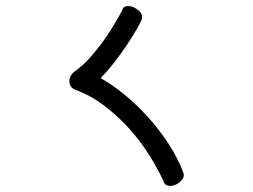

<svg xmlns="http://www.w3.org/2000/svg" viewBox="-20 -610 845 642"><path d="M388.7 -575.2Q391.6 -589.8 408.2 -589.8Q422.9 -589.8 439 -578.6Q455.1 -567.4 455.1 -551.8Q455.1 -543.9 440.4 -518.1Q425.8 -492.2 404.8 -460.4Q383.8 -428.7 359.4 -397.9Q335 -367.2 316.4 -348.6Q352.5 -329.1 394 -295.4Q435.5 -261.7 474.1 -219.2Q512.7 -176.8 544.4 -127.9Q576.2 -79.1 593.8 -30.3Q593.8 -28.3 594.2 -27.3Q594.7 -26.4 594.7 -25.4Q594.7 -17.6 590.3 -11.2Q585.9 -4.9 579.1 0.5Q572.3 5.9 564 8.8Q555.7 11.7 548.8 11.7Q541 11.7 535.2 8.3Q529.3 4.9 527.3 -2.9Q506.8 -47.9 476.6 -95.2Q446.3 -142.6 408.2 -184.1Q370.1 -225.6 325.7 -258.8Q281.2 -292 232.4 -309.6Q221.7 -313.5 216.8 -321.3Q211.9 -329.1 211.9 -337.9Q211.9 -348.6 218.3 -358.9Q224.6 -369.1 236.3 -376Q257.8 -391.6 279.8 -416Q301.8 -440.4 321.8 -467.8Q341.8 -495.1 358.9 -523.4Q376 -551.8 388.7 -575.2Z"/></svg>

Font: Gamja Flower
Style: Regular
Weight: 400
Designer: YoonDesign Inc.
Foundry: YoonDesign Inc.
Version: Version 3.00;build 20171102